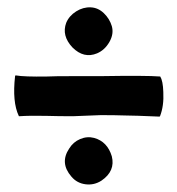

<svg xmlns="http://www.w3.org/2000/svg" viewBox="-20 -506 482 522"><path d="M244 -361Q208 -346 177 -377Q147 -409 160 -444Q168 -463 187 -475Q206 -487 227 -486Q247 -485 262.5 -470Q278 -455 284 -435Q290 -414 277.5 -392Q265 -370 244 -361ZM236 -131Q272 -121 284 -81Q294 -41 256 -15Q236 -2 212.5 -5Q189 -8 174 -26Q142 -63 168 -102Q179 -120 198 -128Q217 -136 236 -131ZM424 -256Q426 -218 415 -190Q414 -189 413 -189Q343 -192 322 -192Q292 -193 254 -193Q245 -193 215.5 -191.5Q186 -190 178 -190Q140 -190 105 -191Q63 -192 32 -190Q31 -190 31 -191Q13 -229 21 -299Q21 -301 23 -301Q45 -297 108 -298Q125 -299 183 -299H255Q378 -301 415 -298H416V-297Q423 -286 424 -256Z"/></svg>

Font: Tovari Sans
Style: Bold
Weight: 700
Designer: Verneri Kontto, Denis Ignatov
Foundry: Verneri Kontto
Version: Version 1.10 May 7, 2019